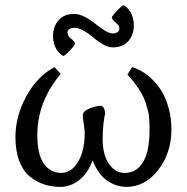

<svg xmlns="http://www.w3.org/2000/svg" viewBox="-20 -709 726 746"><path d="M646 -206.1Q646 -115.2 595 -49.1Q543.9 17.1 471.2 17.1Q453.1 17.1 435.8 12Q418.5 6.8 400.6 -4.2Q382.8 -15.1 366.9 -36.1Q351.1 -57.1 339.8 -85.9Q320.3 -33.7 286.6 -8.3Q252.9 17.1 214.8 17.1Q180.2 17.1 150.6 7.3Q121.1 -2.4 95.2 -23.7Q69.3 -44.9 54.7 -84Q40 -123 40 -176.8Q40 -257.3 82.3 -335Q124.5 -412.6 191.9 -448.2L215.8 -421.9Q125 -313.5 125 -184.1Q125 -108.4 150.6 -72.8Q176.3 -37.1 217.8 -37.1Q256.8 -37.1 283 -79.8Q309.1 -122.6 309.1 -192.9Q309.1 -203.6 305.4 -227.1Q301.8 -250.5 301.8 -262.2Q301.8 -276.9 327.6 -287.4Q353.5 -297.9 370.1 -297.9Q378.4 -297.9 383.3 -289.1Q388.2 -280.3 388.2 -265.1Q385.3 -258.8 382.1 -228.8Q378.9 -198.7 378.9 -168.9Q378.9 -107.4 403.3 -72.3Q427.7 -37.1 463.9 -37.1Q498.5 -37.1 520.8 -59.8Q543 -82.5 552 -118.4Q561 -154.3 561 -203.1Q561 -219.2 561 -224.6Q561 -230 559.6 -248.5Q558.1 -267.1 555.2 -278.1Q552.2 -289.1 546.1 -308.8Q540 -328.6 531 -344.2Q522 -359.9 507.8 -379.9Q493.7 -399.9 475.1 -418.9L493.2 -448.2Q512.7 -442.4 532.5 -430.9Q552.2 -419.4 573.2 -398.7Q594.2 -377.9 609.9 -351.8Q625.5 -325.7 635.7 -287.6Q646 -249.5 646 -206.1ZM268.1 -654.8Q287.6 -654.8 310.3 -643.1Q333 -631.3 350.1 -616.9Q367.2 -602.5 386.2 -590.8Q405.3 -579.1 418 -579.1Q429.2 -579.1 436.5 -584.2Q443.8 -589.4 443.8 -596.2Q443.8 -607.4 437.7 -613.8Q431.6 -620.1 424.1 -626.2Q416.5 -632.3 414.1 -642.1Q433.1 -670.4 459 -689Q474.1 -683.1 487.1 -661.6Q500 -640.1 500 -610.8Q500 -574.7 479 -549.8Q458 -524.9 418 -524.9Q400.4 -524.9 379.6 -536.9Q358.9 -548.8 343 -563Q327.1 -577.1 306.4 -589.1Q285.6 -601.1 268.1 -601.1Q256.8 -601.1 249.5 -595.9Q242.2 -590.8 242.2 -584Q242.2 -568.8 256.1 -558.6Q270 -548.3 272 -538.1Q252.9 -509.8 227.1 -491.2Q211.9 -497.1 199 -518.3Q186 -539.6 186 -568.8Q186 -605 207 -629.9Q228 -654.8 268.1 -654.8Z"/></svg>

Font: Linear Smooth Low Contrast
Style: Regular
Weight: 500
Designer: Philipp H. Poll, Flanker
Foundry: Philipp H. Poll, reworked by Flanker
Version: Version 1.010 | FøM Fix